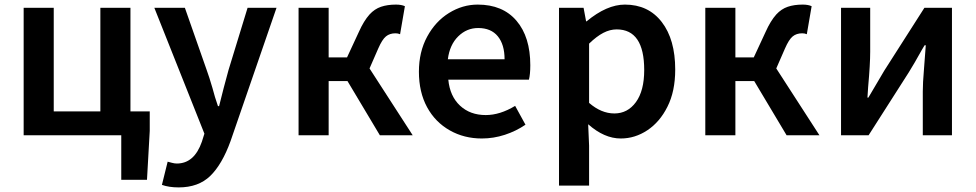

<svg xmlns="http://www.w3.org/2000/svg" viewBox="-20 -589 4248 836"><path d="M508 0H83V-555H214V-104H417V-555H548V-104H632V-19L620 194H508Z M685 216 710 115 729 120Q740 123 750 123Q826 123 859 28L870 -7L652 -555H785L880 -284Q891 -254 905 -206Q915 -167 929 -127H934Q938 -144 954 -206L975 -284L1058 -555H1184L984 25Q947 127 895.5 177Q844 227 758 227Q716 227 685 216Z M1280 -555H1411V-339H1491L1543 -451Q1564 -498 1589 -526Q1611 -550 1639 -559.5Q1667 -569 1704 -569Q1728 -569 1743 -562L1722 -440Q1713 -444 1702 -444Q1677 -444 1660.5 -430.5Q1644 -417 1627 -378L1589 -291L1777 0H1634L1493 -236H1411V0H1280Z M1939 -21Q1875 -57 1839.5 -122.5Q1804 -188 1804 -277Q1804 -363 1840 -429.5Q1876 -496 1935 -532.5Q1994 -569 2060 -569Q2169 -569 2229 -498.5Q2289 -428 2289 -305Q2289 -265 2283 -242H1932Q1939 -170 1983 -129Q2027 -88 2095 -88Q2157 -88 2223 -128L2268 -46Q2227 -18 2178 -2Q2129 14 2078 14Q2001 14 1939 -21ZM2062 -467Q2012 -467 1975 -430.5Q1938 -394 1930 -331H2177Q2177 -395 2147.5 -431Q2118 -467 2062 -467Z M2414 -555H2521L2532 -496H2534Q2622 -569 2701 -569Q2803 -569 2861.5 -493Q2920 -417 2920 -286Q2920 -191 2886 -124Q2853 -58 2799 -22Q2745 14 2683 14Q2611 14 2541 -48L2545 45V219H2414ZM2785 -284Q2785 -461 2665 -461Q2636 -461 2607 -446Q2578 -431 2545 -399V-141Q2598 -95 2655 -95Q2713 -95 2749 -144.5Q2785 -194 2785 -284Z M3051 -555H3182V-339H3262L3314 -451Q3335 -498 3360 -526Q3382 -550 3410 -559.5Q3438 -569 3475 -569Q3499 -569 3514 -562L3493 -440Q3484 -444 3473 -444Q3448 -444 3431.5 -430.5Q3415 -417 3398 -378L3360 -291L3548 0H3405L3264 -236H3182V0H3051Z M3642 -555H3769V-364Q3769 -309 3760 -210L3757 -164H3761L3830 -281L4005 -555H4125V0H3998V-191Q3998 -228 4003 -286L4011 -392H4006Q4003 -388 4000.5 -383Q3998 -378 3994 -372Q3959 -309 3937 -274L3762 0H3642Z"/></svg>

Font: Merged Yaku Han JP SemiBold
Style: Regular
Weight: 600
Designer: Ryoko NISHIZUKA 西塚涼子 (kana, bopomofo & ideographs); Paul D. Hunt (Latin, Greek & Cyrillic); Sandoll Communications 산돌커뮤니
Foundry: Adobe
Version: Version 2.004